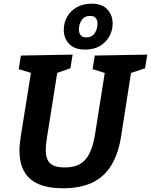

<svg xmlns="http://www.w3.org/2000/svg" viewBox="-20 -997 809 1029"><path d="M487.9 -699.3 769.1 -704.3 757.6 -631.3 667 -600.9 684.8 -622.6 629.7 -270.7Q614.7 -172.4 575.8 -109.9Q537 -47.5 473.1 -17.7Q409.2 12.1 317.9 12.1Q200.2 12.1 142.3 -37.7Q84.3 -87.5 84.3 -189.8Q84.3 -207.1 86.2 -226.3Q88 -245.5 91.3 -266.5L148.4 -622.6L161.3 -601.6L80.4 -626.3L91.9 -699.3L369.1 -704.3L357.5 -631.3L271.6 -600.9L289.2 -622.6L231.4 -257.6Q228.4 -239.4 226.7 -223.1Q225.1 -206.8 225.1 -193.2Q225.1 -144.9 248.2 -122.3Q271.3 -99.6 326 -99.6Q379.7 -99.6 411.9 -119.9Q444.2 -140.3 462.3 -180.4Q480.4 -220.6 489.7 -279.6L544.1 -622.6L559 -600.6L476.4 -626.3ZM436.6 -731.3Q379.2 -731.3 350.5 -761.6Q321.8 -792 321.8 -837Q321.8 -875.2 339.8 -907Q357.7 -938.8 391.4 -958.1Q425 -977.3 470.2 -977.3Q526.9 -977.3 555.3 -946.9Q583.7 -916.5 583.7 -870.2Q583.7 -834.3 566 -802.3Q548.4 -770.4 516 -750.8Q483.5 -731.3 436.6 -731.3ZM442.4 -796.7Q472.7 -796.7 487.7 -819.4Q502.6 -842.2 502.6 -868.5Q502.6 -888.5 493.2 -900.2Q483.7 -911.8 463.1 -911.8Q433 -911.8 418 -889.6Q402.9 -867.4 402.9 -840Q402.9 -820 412.3 -808.4Q421.7 -796.7 442.4 -796.7Z"/></svg>

Font: Bitter Thin
Style: Italic
Weight: 100
Italic angle: -9°
Designer: Sol Matas, and Bitter project Authors
Foundry: Sol Matas
Version: Version 2.002